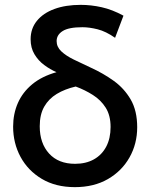

<svg xmlns="http://www.w3.org/2000/svg" viewBox="-20 -755 618 790"><path d="M288 15Q209 15 152 -19Q95 -53 64.5 -109.5Q34 -166 34 -234Q34 -286.5 53.5 -331Q73 -375.5 112.5 -408.2Q152 -441 212.5 -458Q186 -469.5 161.8 -487.5Q137.5 -505.5 121.8 -531.8Q106 -558 106 -593.5Q106 -637.5 131.8 -669.2Q157.5 -701 203.8 -718Q250 -735 312 -735Q355 -735 398.5 -725.2Q442 -715.5 488 -690.5L453.5 -599.5Q415.5 -626 381.5 -634.5Q347.5 -643 319 -643Q262.5 -643 237.8 -627.2Q213 -611.5 213 -586Q213 -562 232.2 -543.8Q251.5 -525.5 283.8 -509.8Q316 -494 355 -476Q404.5 -453.5 447.8 -422.5Q491 -391.5 517.8 -345.5Q544.5 -299.5 544.5 -231.5Q544.5 -163.5 513 -107.5Q481.5 -51.5 424 -18.2Q366.5 15 288 15ZM289 -81Q333.5 -81 366.2 -99.2Q399 -117.5 417 -151.5Q435 -185.5 435 -232.5Q435 -280 415 -311.8Q395 -343.5 362.2 -364.2Q329.5 -385 291.5 -399Q246.5 -388.5 213.5 -368.5Q180.5 -348.5 162 -316.2Q143.5 -284 143.5 -235.5Q143.5 -165.5 182 -123.2Q220.5 -81 289 -81Z"/></svg>

Font: Geologica Cursive
Style: Regular
Weight: 400
Designer: Sindre Bremnes, Frode Helland
Foundry: Monokrom Skriftforlag AS
Version: Version 1.010;gftools[0.9.28]